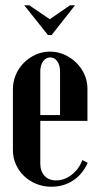

<svg xmlns="http://www.w3.org/2000/svg" viewBox="-20 -700 372 729"><path d="M29 -361Q29 -390 40 -416Q51 -442 70.5 -461.5Q90 -481 115.5 -492.5Q141 -504 170 -504Q199 -504 224.5 -492.5Q250 -481 269.5 -462Q289 -443 300.5 -417.5Q312 -392 312 -363V-241H133V-79Q133 -50 149 -32.5Q165 -15 193 -15Q224 -15 251.5 -36Q279 -57 293 -92L313 -82Q294 -39 258 -15Q222 9 175 9Q144 9 117.5 -2Q91 -13 71.5 -31.5Q52 -50 40.5 -75.5Q29 -101 29 -131ZM208 -263V-429Q208 -452 197.5 -467Q187 -482 171 -482Q154 -482 143.5 -467Q133 -452 133 -429V-263ZM91 -680 169 -627 246 -680H265L176 -567H162L72 -680Z"/></svg>

Font: Moniqa Extra Bold Narrow Heading
Style: Regular
Weight: 800
Width: 4
Designer: Rajesh Rajput
Foundry: Rajesh Rajput
Version: Version 1.000;December 15, 2022;FontCreator 14.0.0.2794 32-b